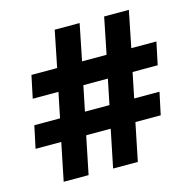

<svg xmlns="http://www.w3.org/2000/svg" viewBox="-107 -834 929 938"><g transform="rotate(-15 358.0 -364.5)"><path d="M140 -191H10L34 -304H164L190 -431H60L84 -545H214L251 -729H377L340 -545H464L501 -729H626L589 -545H716L692 -431H565L539 -304H667L643 -191H515L476 0H351L390 -191H266L227 0H101ZM414 -304 440 -431H316L290 -304Z"/></g></svg>

Font: Mona Sans ExtraBold
Style: Italic
Weight: 800
Italic angle: -11.7°
Designer: Deni Anggara
Foundry: GitHub
Version: Version 2.000